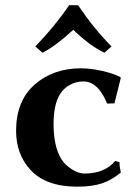

<svg xmlns="http://www.w3.org/2000/svg" viewBox="-20 -698 512 728"><path d="M402.8 -522 376 -498Q319.8 -524.9 257.8 -585Q191.9 -523.9 141.1 -498L113.8 -522Q185.5 -595.2 242.2 -678.2H275.9Q337.9 -586.9 402.8 -522ZM295.9 -389.2Q269 -389.2 245.4 -376.5Q221.7 -363.8 207.5 -340.8Q183.1 -301.8 183.1 -228Q183.1 -142.1 212.9 -94.2Q227.1 -72.3 252.4 -56.2Q277.8 -40 299.8 -40Q377 -40 417 -87.9L433.1 -83Q433.1 -65.9 438 -43.9Q403.8 -15.1 366.5 -2.7Q329.1 9.8 272.9 9.8Q153.8 9.8 95.2 -54.2Q41 -113.3 41 -202.1Q41 -314.9 111.1 -377Q181.2 -439 287.1 -439Q323.2 -439 367.7 -429Q412.1 -418.9 436 -405.8L438 -402.8L414.1 -306.2L386.2 -305.2Q352.1 -389.2 295.9 -389.2Z"/></svg>

Font: Linux Biolinum O
Style: Bold
Weight: 700
Designer: Philipp H. Poll
Foundry: Philipp H. Poll
Version: Version 1.3.2